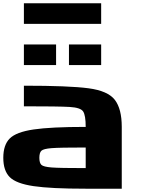

<svg xmlns="http://www.w3.org/2000/svg" viewBox="-20 -1145 884 1165"><path d="M500 -125V-250Q341.8 -250 293 -246.1Q244.1 -242.2 231.4 -230.5Q218.8 -218.8 218.8 -187.5Q218.8 -156.2 231.4 -144.5Q244.1 -132.8 293 -128.9Q341.8 -125 500 -125ZM718.8 -375V0H500Q289.1 0 183.6 -15.6Q78.1 -31.2 39.1 -70.3Q0 -109.4 0 -187.5Q0 -265.6 39.1 -304.7Q78.1 -343.8 183.6 -359.4Q289.1 -375 500 -375Q500 -445.3 484.4 -468.8Q468.8 -492.2 402.3 -496.1Q335.9 -500 125 -500V-625Q398.4 -625 516.6 -609.4Q634.8 -593.8 676.8 -539.1Q718.8 -484.4 718.8 -375ZM593.8 -1125V-1000H125V-1125ZM593.8 -875V-750H398.4V-875ZM320.3 -875V-750H125V-875Z"/></svg>

Font: CraftyPE
Style: Regular
Weight: 400
Designer: Erek Butcher
Foundry: Haunted Coop
Version: Version 0.018;April 4, 2024;FontCreator 15.0.0.2962 64-bit